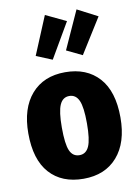

<svg xmlns="http://www.w3.org/2000/svg" viewBox="-96 -929 728 1010"><g transform="rotate(-10 268.0 -424.0)"><path d="M514 -266Q514 -132 448.5 -57Q383 18 268 18Q152 18 87 -54.5Q22 -127 22 -267Q22 -401 87.5 -476Q153 -551 268 -551Q383 -551 448.5 -478.5Q514 -406 514 -266ZM201 -267Q201 -179 216.5 -143.5Q232 -108 268 -108Q303 -108 319 -144Q335 -180 335 -266Q335 -353 319 -388.5Q303 -424 268 -424Q233 -424 217 -388Q201 -352 201 -267ZM216 -866 325 -814 216 -627 131 -662ZM385 -866 493 -810 376 -623 293 -663Z"/></g></svg>

Font: Fira Sans Condensed ExtraBold
Style: Regular
Weight: 800
Width: 3
Designer: Carrois Corporate & Edenspiekermann AG
Foundry: Carrois Corporate GbR & Edenspiekermann AG
Version: Version 4.203